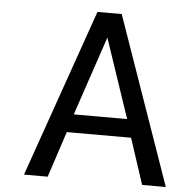

<svg xmlns="http://www.w3.org/2000/svg" viewBox="-51 -762 786 812"><g transform="rotate(5 341.5 -356.0)"><path d="M433.1 -711.9 682.6 0.5H582L518.1 -194.3H245.1L181.2 0.5H80.6L330.1 -711.9ZM268.1 -271.5H494.6L381.3 -607.4Z"/></g></svg>

Font: Meera Inimai
Style: Regular
Weight: 400
Version: 2.0.0+20160526